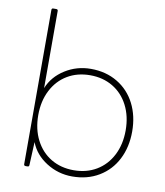

<svg xmlns="http://www.w3.org/2000/svg" viewBox="-85 -820 774 900"><g transform="rotate(10 302.5 -370.0)"><path d="M118 -118 113 -8Q113 0 105 0H96Q88 0 88 -8V-742Q88 -750 96 -750H110Q118 -750 118 -742V-375Q141 -432 196.5 -467Q252 -502 319 -502Q391 -502 446 -469Q501 -436 530.5 -378Q560 -320 560 -246Q560 -172 530.5 -114Q501 -56 446 -23Q391 10 319 10Q252 10 196 -25.5Q140 -61 118 -118ZM529 -246Q529 -313 502.5 -364.5Q476 -416 429 -444Q382 -472 321 -472Q260 -472 213 -444Q166 -416 139.5 -364.5Q113 -313 113 -246Q113 -179 139.5 -127.5Q166 -76 213 -48Q260 -20 321 -20Q382 -20 429 -48Q476 -76 502.5 -127.5Q529 -179 529 -246Z"/></g></svg>

Font: LINE Seed Sans TH App Thin
Style: Regular
Weight: 250
Designer: Dalton Maag Ltd | Thai characters by Cadson Demak Co.,Ltd.
Foundry: Dalton Maag Ltd
Version: Version 1.003